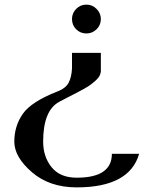

<svg xmlns="http://www.w3.org/2000/svg" viewBox="-20 -812 706 832"><path d="M292 -583H417V-582Q417 -582 417 -502Q416 -492.2 411.1 -482.9Q406.2 -473.6 395.5 -463.9Q384.8 -454.1 374.5 -446.3Q364.3 -438.5 345.2 -427.7Q326.2 -417 313.5 -410.6Q300.8 -404.3 275.4 -391.1Q250 -377.9 237.3 -371.1Q167 -334 167 -198.2Q167 -132.8 203.6 -87.4Q240.2 -42 312.5 -42Q464.8 -42 464.8 -145.5H583Q541 0 312.5 0Q194.3 0 118.2 -65.9Q42 -131.8 42 -198.2Q42 -265.6 78.6 -318.4Q115.2 -371.1 227.5 -415Q263.7 -428.7 276.9 -452.6Q290 -476.6 292 -515.6ZM417 -729.5Q417 -703.1 398.4 -685.1Q379.9 -667 354.5 -667Q328.1 -667 310.1 -685.1Q292 -703.1 292 -729.5Q292 -754.9 310.1 -773.4Q328.1 -792 354.5 -792Q379.9 -792 398.4 -773.4Q417 -754.9 417 -729.5Z"/></svg>

Font: okolaks
Style: Bold
Weight: 600
Width: 8
Version: Version 000.6.0